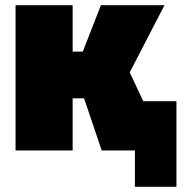

<svg xmlns="http://www.w3.org/2000/svg" viewBox="-20 -580 710 740"><path d="M40 0V-560H260V-381H299L369 -560H614L480 -301L532 -190H660V140H500V0H372L304 -201H260V0Z"/></svg>

Font: Tektur Black
Style: Regular
Weight: 900
Designer: Adam Jagosz
Foundry: Adam Jagosz
Version: Version 1.005;gftools[0.9.30]